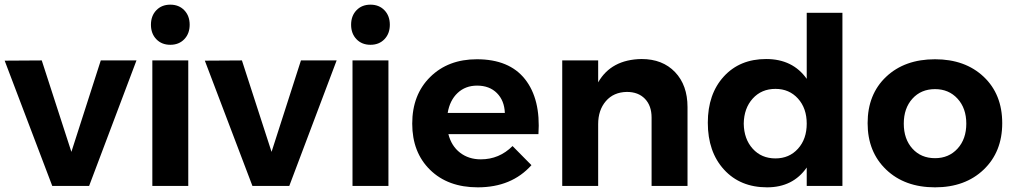

<svg xmlns="http://www.w3.org/2000/svg" viewBox="-23 -797 4344 823"><path d="M-3 -537 156 -538 283 -146 409 -538H562L359 0H201Z M647 -629Q624 -653 624 -691Q624 -729 647 -753Q670 -777 707 -777Q744 -777 767 -753Q790 -729 790 -691Q790 -653 767 -629Q744 -605 707 -605Q670 -605 647 -629ZM630 0V-538H784V0Z M855 -537 1014 -538 1141 -146 1267 -538H1420L1217 0H1059Z M1505 -629Q1482 -653 1482 -691Q1482 -729 1505 -753Q1528 -777 1565 -777Q1602 -777 1625 -753Q1648 -729 1648 -691Q1648 -653 1625 -629Q1602 -605 1565 -605Q1528 -605 1505 -629ZM1488 0V-538H1642V0Z M1744 -267Q1744 -391 1821 -467Q1898 -543 2021 -543Q2160 -543 2227.5 -457.5Q2295 -372 2285 -222H1899Q1912 -171 1949 -142.5Q1986 -114 2038 -114Q2117 -114 2174 -171L2255 -89Q2170 6 2025 6Q1897 6 1820.5 -69Q1744 -144 1744 -267ZM1896 -313H2141Q2139 -366 2107 -398Q2075 -430 2022 -430Q1972 -430 1938.5 -398.5Q1905 -367 1896 -313Z M2387 0V-538H2541V-444Q2597 -542 2727 -544Q2817 -544 2870.5 -488Q2924 -432 2924 -338V0H2770V-293Q2770 -344 2741.5 -373.5Q2713 -403 2664 -403Q2607 -402 2574 -363.5Q2541 -325 2541 -265V0Z M3011 -271Q3011 -394 3079.5 -469Q3148 -544 3261 -544Q3375 -544 3435 -459V-742H3588V0H3435V-79Q3376 6 3265 6Q3150 6 3080.5 -70Q3011 -146 3011 -271ZM3165 -267Q3166 -201 3203.5 -159.5Q3241 -118 3301 -118Q3360 -118 3397.5 -159.5Q3435 -201 3435 -267Q3435 -333 3397.5 -374.5Q3360 -416 3301 -416Q3241 -416 3203.5 -374.5Q3166 -333 3165 -267Z M3696 -269Q3696 -393 3775.5 -468Q3855 -543 3985 -543Q4114 -543 4193.5 -468Q4273 -393 4273 -269Q4273 -146 4193.5 -70Q4114 6 3985 6Q3855 6 3775.5 -70Q3696 -146 3696 -269ZM3985 -119Q4044 -119 4081.5 -160Q4119 -201 4119 -267Q4119 -333 4081.5 -374Q4044 -415 3985 -415Q3925 -415 3888 -374Q3851 -333 3851 -267Q3851 -201 3888 -160Q3925 -119 3985 -119Z"/></svg>

Font: Trueno
Style: SBd
Weight: 600
Designer: Julieta Ulanovsky
Foundry: Julieta Ulanovsky
Version: Version 3.001b